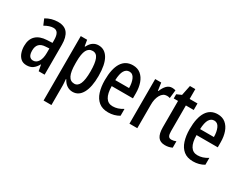

<svg xmlns="http://www.w3.org/2000/svg" viewBox="-94 -1216 2548 2013"><g transform="rotate(30 1180.0 -209.5)"><path d="M218 -550Q297 -550 333.5 -502Q370 -454 370 -362V0H298L284 -74H282Q259 -32 229 -11Q199 10 155 10Q112 10 85.5 -13Q59 -36 46 -73.5Q33 -111 33 -154Q33 -236 79 -279.5Q125 -323 211 -327L275 -330V-363Q275 -418 258.5 -445Q242 -472 206 -472Q161 -472 101 -438L71 -509Q138 -550 218 -550ZM231 -260Q130 -255 130 -155Q130 -109 146 -88Q162 -67 190 -67Q229 -67 252.5 -105Q276 -143 276 -210V-263Z M708 -550Q784 -550 825.5 -479Q867 -408 867 -270Q867 -137 826.5 -63.5Q786 10 712 10Q674 10 642.5 -11Q611 -32 591 -72H586Q588 -48 589.5 -29Q591 -10 591 3V240H496V-540H573L585 -467H591Q614 -512 643 -531Q672 -550 708 -550ZM684 -468Q636 -468 613.5 -424Q591 -380 591 -286V-263Q591 -165 614 -119Q637 -73 685 -73Q728 -73 749 -121Q770 -169 770 -269Q770 -369 750 -418.5Q730 -468 684 -468Z M1125 -549Q1182 -549 1220 -517.5Q1258 -486 1277 -432Q1296 -378 1296 -309V-248H1039Q1041 -69 1152 -69Q1183 -69 1213 -78.5Q1243 -88 1275 -108V-25Q1216 10 1143 10Q1072 10 1028.5 -25.5Q985 -61 965 -123.5Q945 -186 945 -266Q945 -404 990.5 -476.5Q1036 -549 1125 -549ZM1125 -473Q1087 -473 1065 -436.5Q1043 -400 1040 -321H1207Q1207 -384 1187 -428.5Q1167 -473 1125 -473Z M1598 -550Q1607 -550 1617.5 -548.5Q1628 -547 1640 -544L1629 -444Q1621 -447 1611.5 -448.5Q1602 -450 1593 -450Q1546 -450 1518.5 -402Q1491 -354 1492 -280V0H1397V-540H1470L1483 -448H1489Q1506 -493 1533 -521.5Q1560 -550 1598 -550Z M1861 -74Q1874 -74 1887.5 -77Q1901 -80 1916 -86V-9Q1878 10 1831 10Q1772 10 1745.5 -27.5Q1719 -65 1719 -142V-461H1667V-512L1724 -537L1749 -659H1814V-540H1909V-461H1814V-148Q1814 -111 1824 -92.5Q1834 -74 1861 -74Z M2152 -549Q2209 -549 2247 -517.5Q2285 -486 2304 -432Q2323 -378 2323 -309V-248H2066Q2068 -69 2179 -69Q2210 -69 2240 -78.5Q2270 -88 2302 -108V-25Q2243 10 2170 10Q2099 10 2055.5 -25.5Q2012 -61 1992 -123.5Q1972 -186 1972 -266Q1972 -404 2017.5 -476.5Q2063 -549 2152 -549ZM2152 -473Q2114 -473 2092 -436.5Q2070 -400 2067 -321H2234Q2234 -384 2214 -428.5Q2194 -473 2152 -473Z"/></g></svg>

Font: Noto Sans Tamil ExtraCondensed Medium
Style: Regular
Weight: 500
Width: 2
Designer: Jelle Bosma - Monotype Design Team
Foundry: Monotype Imaging Inc.
Version: Version 2.004; ttfautohint (v1.8.4.7-5d5b)